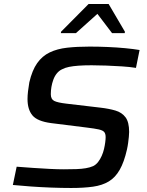

<svg xmlns="http://www.w3.org/2000/svg" viewBox="-20 -928 731 956"><path d="M334 8Q286 8 234 6Q182 4 133 0.5Q84 -3 44 -7L63 -98Q101 -95 144 -92Q187 -89 227.5 -87Q268 -85 298 -85Q334 -85 360.5 -86Q387 -87 407.5 -90.5Q428 -94 444 -101Q458 -108 468.5 -121.5Q479 -135 486.5 -152Q494 -169 498 -186.5Q502 -204 504 -219.5Q506 -235 506 -245Q506 -262 499 -270.5Q492 -279 472 -283.5Q452 -288 411 -293L235 -315Q166 -324 141.5 -353.5Q117 -383 117 -435Q117 -452 119.5 -473.5Q122 -495 126 -518Q140 -578 165 -613.5Q190 -649 227.5 -667Q265 -685 314.5 -690.5Q364 -696 426 -696Q470 -696 516.5 -694Q563 -692 604.5 -688Q646 -684 675 -679L657 -590Q626 -595 587 -597.5Q548 -600 509 -601.5Q470 -603 436 -603Q399 -603 371.5 -601Q344 -599 324 -595Q304 -591 289 -583Q274 -576 263 -562.5Q252 -549 245.5 -531Q239 -513 236 -495Q233 -477 233 -459Q233 -434 250 -425.5Q267 -417 310 -412L480 -392Q523 -387 555 -377.5Q587 -368 605 -344Q623 -320 623 -271Q623 -260 621.5 -246Q620 -232 618 -216.5Q616 -201 612 -183Q598 -121 576 -82.5Q554 -44 521.5 -24.5Q489 -5 443 1.5Q397 8 334 8ZM283 -763 284 -770 421 -908H521L602 -770L601 -763H538L465 -859L358 -763Z"/></svg>

Font: Saira SemiExpanded Medium
Style: Italic
Weight: 500
Width: 6
Italic angle: -12°
Designer: Hector Gatti with collaboration of the Omnibus-Type team
Foundry: Omnibus-Type
Version: Version 1.101